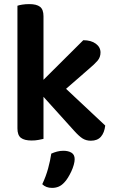

<svg xmlns="http://www.w3.org/2000/svg" viewBox="-20 -678 562 936"><path d="M192 -1Q183 1 168 4Q153 7 134 7Q99 7 82 -6Q65 -19 65 -52V-650Q73 -653 88.5 -655.5Q104 -658 123 -658Q158 -658 175 -645Q192 -632 192 -599V-289L386 -482Q424 -482 447 -465Q470 -448 470 -422Q470 -399 455.5 -382Q441 -365 410 -339L302 -245L493 -66Q489 -31 472 -11.5Q455 8 423 8Q400 8 382.5 -3Q365 -14 340 -42L192 -206ZM293 212Q280 226 265.5 232Q251 238 234 238Q204 238 186 220Q204 182 214.5 143.5Q225 105 230 71Q243 65 258 61Q273 57 289 57Q313 57 328.5 66.5Q344 76 344 98Q344 110 339.5 126Q335 142 327.5 158Q320 174 311 188.5Q302 203 293 212Z"/></svg>

Font: Baloo Da 2 SemiBold
Style: Regular
Weight: 600
Designer: Noopur Datye, Sulekha Rajkumar and Ek Type
Foundry: Ek Type
Version: Version 1.640;hotconv 1.0.111;makeotfexe 2.5.65597; ttfautoh